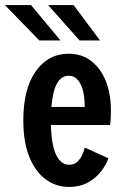

<svg xmlns="http://www.w3.org/2000/svg" viewBox="-40 -723 510 754"><path d="M229.5 11Q179.5 11 139 -19Q98.5 -49 75 -107.2Q51.5 -165.5 51.5 -250.5Q51.5 -373.5 100.2 -442.8Q149 -512 230 -512Q281.5 -512 318.5 -483.2Q355.5 -454.5 375.5 -404.5Q395.5 -354.5 395.5 -290.5Q395.5 -267.5 394.5 -253.5Q393.5 -239.5 392.5 -232H160Q162 -152.5 180.8 -114.2Q199.5 -76 231 -76Q252.5 -76 265 -88.8Q277.5 -101.5 284 -117.5Q290.5 -133.5 293 -143.5L385.5 -101.5Q380 -82.5 361.5 -56Q343 -29.5 310.5 -9.2Q278 11 229.5 11ZM229.5 -425.5Q171.5 -425.5 162 -303H292.5V-309.5Q292.5 -337.5 286.5 -364Q280.5 -390.5 266.5 -408Q252.5 -425.5 229.5 -425.5ZM272.5 -564 149 -703H249L353 -564ZM114.5 -564 -20.5 -703H82L197.5 -564Z"/></svg>

Font: Trispace Condensed Medium
Style: Regular
Weight: 500
Width: 3
Designer: Tyler Finck
Foundry: Etcetera Type Company
Version: Version 1.210; ttfautohint (v1.8.3)